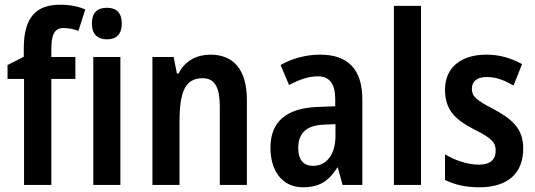

<svg xmlns="http://www.w3.org/2000/svg" viewBox="-20 -785 2271 815"><path d="M300 -450V-543H198V-579C198 -638 212 -666 249 -666C273 -666 293 -661 313 -654L342 -745C314 -757 279 -765 236 -765C135 -765 81 -714 81 -580V-544L12 -509V-450H82V0H198V-450Z M434 -752C393 -752 370 -731 370 -685C370 -640 394 -618 434 -618C474 -618 497 -640 497 -685C497 -730 475 -752 434 -752ZM491 -543H376V0H491Z M873 -553C817 -553 765 -528 738 -473H731L717 -543H627V0H742V-268C742 -397 767 -453 840 -453C893 -453 913 -412 913 -332V0H1028V-360C1028 -490 971 -553 873 -553Z M1339 -553C1279 -553 1220 -537 1171 -509L1207 -424C1252 -448 1290 -461 1329 -461C1379 -461 1403 -429 1403 -364V-334L1328 -331C1197 -326 1128 -270 1128 -158C1128 -62 1176 10 1266 10C1336 10 1376 -17 1412 -74H1414L1434 0H1518V-363C1518 -490 1458 -553 1339 -553ZM1355 -256 1404 -258V-208C1404 -128 1365 -81 1309 -81C1270 -81 1246 -104 1246 -157C1246 -217 1278 -253 1355 -256Z M1767 0V-760H1652V0Z M2201 -155C2201 -243 2148 -282 2075 -322C1999 -361 1983 -377 1983 -408C1983 -440 2005 -458 2046 -458C2090 -458 2122 -443 2160 -422L2196 -513C2146 -540 2099 -553 2044 -553C1937 -553 1869 -498 1869 -405C1869 -319 1911 -278 1992 -236C2074 -196 2084 -176 2084 -145C2084 -108 2061 -86 2013 -86C1963 -86 1908 -106 1869 -130V-21C1911 -1 1955 10 2014 10C2131 10 2201 -45 2201 -155Z"/></svg>

Font: Noto Sans Gurmukhi UI Condensed SemiBold
Style: Regular
Weight: 600
Width: 3
Designer: Jelle Bosma - Monotype Design Team
Foundry: Monotype Imaging Inc.
Version: Version 2.004